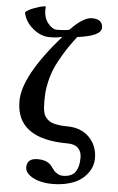

<svg xmlns="http://www.w3.org/2000/svg" viewBox="-61 -740 618 1005"><g transform="rotate(5 248.0 -237.0)"><path d="M170.9 -540C199.5 -540 222.2 -542.6 238.8 -547.9C108.9 -400.1 43.9 -281.7 43.9 -192.9C43.9 -60.4 134.3 5.9 314.9 5.9C339.4 5.9 357.7 12 369.9 24.4C382.1 36.8 388.2 53.1 388.2 73.2C388.2 88.5 387 102.1 384.5 113.8C382.1 125.5 377.8 136.3 371.8 146.2C365.8 156.2 357.1 163.7 345.7 168.9C334.3 174.2 320.5 176.8 304.2 176.8C294.1 176.8 284.7 174.2 276.1 169.2C267.5 164.1 261.1 159.1 256.8 154.1C252.6 149 247.2 141.9 240.7 132.8C225.7 112 200.8 101.6 166 101.6C128.3 101.6 109.4 117.4 109.4 148.9C109.4 164.2 116.8 177.8 131.6 189.7C146.4 201.6 164.5 210.3 185.8 215.8C207.1 221.4 229.2 224.1 252 224.1C283.5 224.1 312 220.6 337.4 213.6C362.8 206.6 383.1 197.8 398.4 187C413.7 176.3 426.5 163.9 436.8 149.9C447 135.9 454.1 122.5 458 109.6C461.9 96.8 463.9 84.1 463.9 71.8C463.9 27.5 449.5 -9.4 420.7 -38.8C391.8 -68.3 352.7 -83 303.2 -83C286 -83 270.7 -84.1 257.3 -86.2C244 -88.3 232.7 -91.1 223.6 -94.5C214.5 -97.9 206.9 -102.6 200.7 -108.6C194.5 -114.7 189.6 -120.6 186 -126.5C182.5 -132.3 179.8 -139.9 178 -149.2C176.2 -158.4 175 -166.8 174.6 -174.3C174.1 -181.8 173.8 -191.4 173.8 -203.1C173.8 -221.7 174.4 -238.2 175.5 -252.7C176.7 -267.2 179.9 -286.1 185.3 -309.6C190.7 -333 198.2 -356 207.8 -378.4C217.4 -400.9 231.4 -427.4 249.8 -458C268.1 -488.6 290.2 -520.3 315.9 -553.2C399.3 -564 440.9 -583.8 440.9 -612.8C440.9 -643.1 422.2 -658.2 384.8 -658.2C354.2 -658.2 316.6 -634.8 272 -587.9C258 -584 236 -582 206.1 -582C190.4 -582 175 -591.4 159.9 -610.1C144.8 -628.8 137.2 -651.5 137.2 -678.2C137.2 -687.7 137.5 -694.3 138.2 -698.2H128.9C113.6 -696 95.9 -691 75.9 -683.3C55.9 -675.7 41.3 -667.3 32.2 -658.2C38.7 -625.3 56 -597.4 84 -574.5C112 -551.5 141 -540 170.9 -540Z"/></g></svg>

Font: Linux Biolinum G
Style: Bold
Weight: 700
Designer: Philipp H. Poll
Foundry: Philipp H. Poll
Version: Version 1.1.0